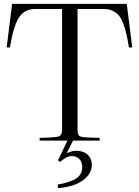

<svg xmlns="http://www.w3.org/2000/svg" viewBox="-20 -720 711 983"><path d="M14.2 -477.1 42 -700.2H628.9L657.2 -477.1H640.1Q633.3 -519.5 626.7 -547.9Q620.1 -576.2 610.1 -602.1Q600.1 -627.9 587.2 -642.3Q574.2 -656.7 555.4 -665.3Q536.6 -673.8 511.2 -673.8H377V-55.2Q377 -26.4 391.6 -21Q406.2 -15.6 490.2 -14.2V0H354L321.8 64Q351.6 51.8 370.1 51.8Q406.2 51.8 428.2 71.5Q450.2 91.3 450.2 125Q450.2 168.9 405.3 202.6Q360.4 236.3 277.8 243.2L274.9 225.1Q342.3 212.9 371.6 192.6Q400.9 172.4 400.9 136.2Q400.9 108.9 386 94Q371.1 79.1 349.1 79.1Q319.8 79.1 288.1 108.9L276.9 101.1L325.2 0H183.1V-14.2Q262.7 -15.6 280.3 -21.5Q297.9 -27.3 297.9 -55.2V-673.8H160.2Q103 -673.8 75.2 -627.4Q47.4 -581.1 30.8 -477.1Z"/></svg>

Font: Ortica Linear Light
Style: Regular
Weight: 300
Designer: Benedetta Bovani
Foundry: Collletttivo
Version: Version 2.000;Glyphs 3.1.2 (3151)